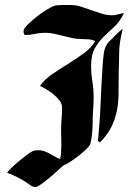

<svg xmlns="http://www.w3.org/2000/svg" viewBox="-20 -747 515 767"><path d="M261 -727Q283 -727 303.5 -720.5Q324 -714 344.5 -706.5Q365 -699 386 -692.5Q407 -686 428 -686Q440 -686 451.5 -689.5Q463 -693 475 -695Q460 -662 438 -641.5Q416 -621 395 -601Q374 -581 359 -554.5Q344 -528 344 -485Q344 -453 349 -422Q354 -391 354 -359Q354 -333 352 -307.5Q350 -282 350 -256Q350 -236 348 -214.5Q346 -193 341 -173Q339 -165 325.5 -152Q312 -139 295 -125.5Q278 -112 261 -101Q244 -90 236 -88Q228 -82 212.5 -67.5Q197 -53 179 -38Q161 -23 145 -11.5Q129 0 122 0Q114 0 108 -3Q102 -6 96 -11Q76 -25 53.5 -37Q31 -49 8 -57Q15 -66 28 -78.5Q41 -91 56 -103.5Q71 -116 85.5 -127Q100 -138 110 -143Q114 -145 120.5 -146Q127 -147 132 -147Q146 -147 157 -143Q168 -139 178 -133.5Q188 -128 198 -122Q208 -116 220 -112Q223 -122 224 -137Q225 -152 225 -168Q225 -184 224.5 -199.5Q224 -215 224 -226Q224 -249 226 -272.5Q228 -296 228 -319Q228 -332 218 -345Q208 -358 194.5 -369.5Q181 -381 165.5 -390Q150 -399 140 -404Q158 -430 189 -451Q220 -472 253 -492.5Q286 -513 315.5 -534.5Q345 -556 360 -583Q347 -589 333 -590Q319 -591 305 -591Q286 -591 268 -595Q250 -599 232.5 -603.5Q215 -608 197 -612Q179 -616 160 -616Q139 -616 119 -611.5Q99 -607 79 -607Q74 -614 74 -622Q74 -632 89.5 -647.5Q105 -663 125 -679Q145 -695 165.5 -707.5Q186 -720 195 -723Q206 -727 227 -727Q248 -727 261 -727ZM470 -632Q464 -606 460 -582.5Q456 -559 456 -533Q456 -510 455 -487Q454 -464 454 -441Q454 -402 453.5 -367.5Q453 -333 446 -300.5Q439 -268 424 -238Q409 -208 379 -178L371 -184Q379 -260 382 -335Q385 -410 390 -486Q391 -497 392 -510Q393 -523 395 -536Q397 -549 402 -560.5Q407 -572 415 -580Q429 -593 442 -607Q455 -621 470 -632Z"/></svg>

Font: Hand Textur
Style: Regular
Weight: 400
Designer: F. H. Ehmcke um 1935
Foundry: Peter Wiegel
Version: Version 1.000